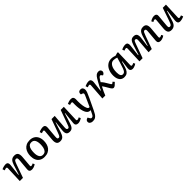

<svg xmlns="http://www.w3.org/2000/svg" viewBox="544 -2484 4665 4665"><g transform="rotate(-45 2876.5 -152.0)"><path d="M651 -35Q638 -24 615.5 -12.5Q593 -1 567 6.5Q541 14 518 14Q425 14 433 -74L459 -365Q463 -409 454.5 -428.5Q446 -448 420 -448Q388 -448 372 -422.5Q356 -397 335 -337L215 0H105L121 -421Q122 -441 115.5 -450Q109 -459 92 -459Q74 -459 31 -442L11 -499Q22 -505 44 -513Q66 -521 92.5 -527Q119 -533 142 -533Q195 -533 211.5 -504Q228 -475 222 -430L188 -130L199 -128L279 -380Q304 -459 342 -496Q380 -533 446 -533Q518 -533 545 -491Q572 -449 565 -365L543 -103Q540 -78 546 -69Q552 -60 569 -60Q595 -60 627 -82Z M947 14Q873 14 821 -18Q769 -50 742.5 -108Q716 -166 716 -242Q716 -299 730.5 -351.5Q745 -404 776 -445Q807 -486 857 -510Q907 -534 979 -534Q1052 -534 1104.5 -502Q1157 -470 1184.5 -412.5Q1212 -355 1212 -278Q1212 -221 1197.5 -168.5Q1183 -116 1151.5 -75Q1120 -34 1069.5 -10Q1019 14 947 14ZM955 -51Q1010 -51 1040.5 -83.5Q1071 -116 1082.5 -168Q1094 -220 1094 -278Q1094 -369 1063.5 -418.5Q1033 -468 969 -468Q916 -468 886.5 -437Q857 -406 845.5 -354.5Q834 -303 834 -239Q834 -150 864.5 -100.5Q895 -51 955 -51Z M1288 -499Q1299 -505 1321.5 -513Q1344 -521 1370 -527Q1396 -533 1420 -533Q1471 -533 1489 -507Q1507 -481 1503 -438L1479 -156Q1475 -108 1482.5 -90Q1490 -72 1516 -72Q1533 -72 1544.5 -82Q1556 -92 1568 -117.5Q1580 -143 1596 -189L1715 -519H1825L1797 -158Q1793 -109 1803 -90.5Q1813 -72 1838 -72Q1853 -72 1862.5 -80Q1872 -88 1882.5 -112.5Q1893 -137 1910 -185L2030 -519H2138L2122 -101Q2120 -77 2127.5 -68.5Q2135 -60 2152 -60Q2178 -60 2211 -82L2235 -35Q2222 -24 2200 -12.5Q2178 -1 2153 6.5Q2128 14 2104 14Q2059 14 2037 -10.5Q2015 -35 2020 -77L2053 -389L2044 -391L1965 -143Q1939 -59 1906.5 -22.5Q1874 14 1814 14Q1747 14 1722.5 -25.5Q1698 -65 1707 -146Q1713 -207 1720.5 -267.5Q1728 -328 1736 -389L1728 -391L1650 -145Q1625 -65 1590 -25.5Q1555 14 1487 14Q1417 14 1391 -29Q1365 -72 1372 -153L1395 -419Q1397 -441 1391.5 -450Q1386 -459 1369 -459Q1351 -459 1308 -442Z M2590 57Q2567 105 2542.5 144.5Q2518 184 2482.5 207Q2447 230 2390 230Q2345 230 2315.5 207.5Q2286 185 2286 149Q2286 120 2306.5 100Q2327 80 2362 75L2378 106Q2393 132 2402 141.5Q2411 151 2428 151Q2452 151 2469.5 134Q2487 117 2507 72L2542 0H2530Q2494 0 2471 -13.5Q2448 -27 2427 -59Q2408 -88 2394 -135Q2380 -182 2372.5 -240.5Q2365 -299 2365 -361Q2365 -377 2365.5 -395.5Q2366 -414 2366 -429Q2366 -447 2359.5 -453Q2353 -459 2340 -459Q2328 -459 2309 -454Q2290 -449 2277 -444L2257 -499Q2276 -509 2314 -521Q2352 -533 2391 -533Q2435 -533 2455 -510Q2475 -487 2475 -444Q2475 -427 2474 -409.5Q2473 -392 2473 -369Q2473 -287 2483 -220Q2493 -153 2514 -109Q2526 -86 2535.5 -79Q2545 -72 2559 -72H2576L2698 -344Q2715 -381 2712 -399.5Q2709 -418 2681 -427L2644 -439Q2638 -482 2658 -507.5Q2678 -533 2720 -533Q2759 -533 2780.5 -508.5Q2802 -484 2802 -444Q2803 -410 2785 -362.5Q2767 -315 2728 -233Z M3044 -163 3054 -162Q3073 -207 3100 -258.5Q3127 -310 3153 -356.5Q3179 -403 3197 -432Q3228 -485 3260.5 -509Q3293 -533 3336 -533Q3375 -533 3394.5 -510.5Q3414 -488 3414 -466Q3414 -441 3398.5 -418.5Q3383 -396 3351 -385L3330 -413Q3316 -433 3301 -433Q3291 -433 3279.5 -426.5Q3268 -420 3254 -404Q3244 -392 3228 -367Q3212 -342 3193 -310Q3207 -296 3219.5 -281.5Q3232 -267 3246.5 -246Q3261 -225 3281 -191Q3314 -137 3329.5 -109.5Q3345 -82 3361 -82Q3369 -82 3381 -91.5Q3393 -101 3405 -114L3442 -72Q3404 -31 3375.5 -8.5Q3347 14 3322 14Q3305 14 3290 2Q3275 -10 3254.5 -41.5Q3234 -73 3201 -132Q3187 -157 3172.5 -178.5Q3158 -200 3144 -216Q3114 -160 3086 -100Q3058 -40 3044 0H2943L2973 -420Q2976 -459 2946 -459Q2927 -459 2885 -442L2865 -499Q2888 -511 2927 -522Q2966 -533 2998 -533Q3046 -533 3063 -503.5Q3080 -474 3076 -431Z M3995 -99Q3994 -76 4000.5 -67Q4007 -58 4022 -58Q4032 -58 4049.5 -63.5Q4067 -69 4082 -79L4106 -34Q4093 -23 4071 -12Q4049 -1 4024 6.5Q3999 14 3976 14Q3931 14 3910.5 -12Q3890 -38 3897 -90L3924 -294L3912 -296L3882 -189Q3865 -128 3843 -82.5Q3821 -37 3785.5 -11.5Q3750 14 3693 14Q3635 14 3596.5 -14.5Q3558 -43 3539.5 -93Q3521 -143 3521 -206Q3521 -305 3554 -378.5Q3587 -452 3644.5 -492.5Q3702 -533 3776 -533Q3814 -533 3848 -525Q3882 -517 3904 -508L3986 -531L4007 -522ZM3713 -61Q3747 -61 3769 -83Q3791 -105 3811 -158.5Q3831 -212 3860 -308L3901 -447Q3882 -455 3849 -461.5Q3816 -468 3790 -468Q3720 -468 3677 -397.5Q3634 -327 3634 -206Q3634 -131 3653.5 -96Q3673 -61 3713 -61Z M4559 -361Q4563 -410 4553.5 -429Q4544 -448 4518 -448Q4503 -448 4493.5 -439.5Q4484 -431 4473.5 -406.5Q4463 -382 4446 -334L4326 0H4218L4234 -420Q4235 -442 4228.5 -450.5Q4222 -459 4205 -459Q4195 -459 4179.5 -454.5Q4164 -450 4144 -442L4124 -499Q4144 -510 4182 -521.5Q4220 -533 4255 -533Q4307 -533 4323.5 -504.5Q4340 -476 4335 -429L4301 -130L4313 -128L4391 -376Q4417 -460 4449.5 -496.5Q4482 -533 4542 -533Q4615 -533 4637 -489Q4659 -445 4649 -373L4618 -130L4629 -128L4706 -375Q4721 -423 4740.5 -458.5Q4760 -494 4790 -513.5Q4820 -533 4869 -533Q4940 -533 4965.5 -489.5Q4991 -446 4984 -366L4961 -104Q4959 -80 4964.5 -70Q4970 -60 4987 -60Q5013 -60 5046 -82L5070 -35Q5056 -23 5033.5 -12Q5011 -1 4985.5 6.5Q4960 14 4938 14Q4893 14 4870.5 -8Q4848 -30 4852 -75L4877 -363Q4882 -411 4873.5 -429.5Q4865 -448 4840 -448Q4812 -448 4797 -420Q4782 -392 4760 -330L4641 0H4531Z M5109 -485Q5123 -495 5146 -506.5Q5169 -518 5195 -525.5Q5221 -533 5244 -533Q5288 -533 5310 -511Q5332 -489 5327 -445L5301 -155Q5297 -111 5304 -91.5Q5311 -72 5338 -72Q5356 -72 5369.5 -81Q5383 -90 5395 -114.5Q5407 -139 5423 -184L5538 -520H5648L5631 -99Q5630 -60 5660 -60Q5679 -60 5721 -77L5741 -21Q5728 -14 5706 -6Q5684 2 5658.5 8Q5633 14 5611 14Q5558 14 5541.5 -16Q5525 -46 5530 -92L5566 -391L5555 -392L5478 -139Q5453 -56 5412.5 -21Q5372 14 5311 14Q5239 14 5213 -28.5Q5187 -71 5195 -154L5218 -418Q5220 -442 5214.5 -451Q5209 -460 5192 -460Q5167 -460 5133 -437Z"/></g></svg>

Font: Literata 7pt Medium
Style: Italic
Weight: 500
Italic angle: -2°
Designer: Latin by Veronika Burian and Jose Scaglione. Greek by Irene Vlachou. Cyrillic by Vera Evstafieva
Foundry: TypeTogether
Version: Version 3.002